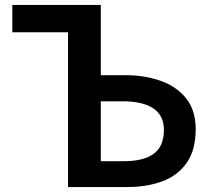

<svg xmlns="http://www.w3.org/2000/svg" viewBox="-20 -759 860 779"><path d="M256 0V-628H30V-739H389V-454H488Q567 -454 632 -431Q697 -408 735.5 -359.5Q774 -311 774 -235Q774 -151 738 -99Q702 -47 639 -23.5Q576 0 494 0ZM389 -105H483Q562 -105 603.5 -135Q645 -165 645 -232Q645 -290 602.5 -319Q560 -348 477 -348H389Z"/></svg>

Font: Noto Sans JP SemiBold
Style: Regular
Weight: 600
Designer: Ryoko NISHIZUKA  (kana, bopomofo & ideographs); Paul D. Hunt (Latin, Greek & Cyrillic); Sandoll Communications , Soo-you
Foundry: Adobe
Version: Version 2.004-H2;hotconv 1.0.118;makeotfexe 2.5.65603